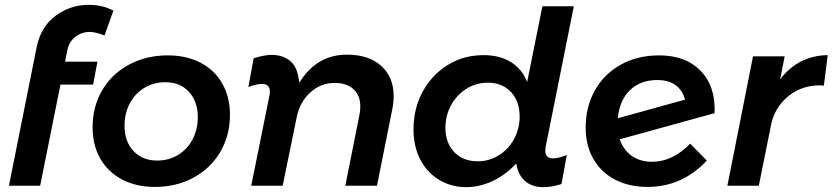

<svg xmlns="http://www.w3.org/2000/svg" viewBox="-20 -768 3443 794"><path d="M259 -562 249 -513H383L365 -418H230L146 0H17L131 -570Q148 -657 209.5 -702.5Q271 -748 347 -748Q404 -748 449 -724L412 -621Q399 -627 381.5 -631.5Q364 -636 351 -636Q318 -636 292 -616Q266 -596 259 -562Z M931 -294Q931 -207 890.5 -139Q850 -71 779.5 -33Q709 5 620 5Q543 5 484.5 -26Q426 -57 394.5 -112.5Q363 -168 363 -241Q363 -328 403 -395.5Q443 -463 514 -501Q585 -539 674 -539Q751 -539 809.5 -508.5Q868 -478 899.5 -422Q931 -366 931 -294ZM495 -248Q495 -183 532 -143.5Q569 -104 630 -104Q678 -104 716 -127Q754 -150 776 -191Q798 -232 798 -284Q798 -348 761.5 -388Q725 -428 664 -428Q616 -428 577.5 -405Q539 -382 517 -341Q495 -300 495 -248Z M1093 -367Q1096 -379 1096 -389Q1096 -421 1064 -421Q1040 -421 1007 -408L1029 -527Q1073 -541 1103 -541Q1147 -541 1176 -519Q1205 -497 1213 -454L1218 -426Q1289 -542 1415 -542Q1505 -542 1556.5 -495.5Q1608 -449 1608 -370Q1608 -344 1602 -315L1539 0H1408L1467 -296Q1470 -313 1470 -328Q1470 -373 1442 -399Q1414 -425 1364 -425Q1307 -425 1263.5 -386Q1220 -347 1207 -283L1149 0H1019Z M2238 -168Q2235 -156 2235 -146Q2235 -113 2267 -113Q2288 -113 2324 -127L2302 -7Q2262 6 2227 6Q2184 6 2156 -15.5Q2128 -37 2118 -77L2115 -92Q2069 -43 2015.5 -18.5Q1962 6 1908 6Q1848 6 1798 -23Q1748 -52 1719 -106.5Q1690 -161 1690 -233Q1690 -319 1728 -389Q1766 -459 1832 -499.5Q1898 -540 1979 -540Q2046 -540 2092.5 -511.5Q2139 -483 2160 -429L2223 -742H2353ZM1997 -426Q1949 -426 1909 -401Q1869 -376 1845.5 -333Q1822 -290 1822 -240Q1822 -177 1858.5 -139Q1895 -101 1955 -101Q2003 -101 2043 -126Q2083 -151 2106 -193.5Q2129 -236 2129 -286Q2129 -349 2093 -387.5Q2057 -426 1997 -426Z M2935 -300 2543 -192Q2558 -148 2592.5 -123.5Q2627 -99 2676 -99Q2762 -99 2834 -174L2903 -104Q2801 5 2658 5Q2581 5 2523 -25.5Q2465 -56 2433.5 -111.5Q2402 -167 2402 -240Q2402 -326 2440 -394Q2478 -462 2547 -500.5Q2616 -539 2706 -539Q2816 -539 2878 -474.5Q2940 -410 2935 -300ZM2813 -356Q2790 -437 2698 -437Q2629 -437 2585.5 -395.5Q2542 -354 2535 -279Z M3403 -540 3387 -414 3370 -415Q3297 -415 3243 -372.5Q3189 -330 3171 -263L3118 0H2988L3094 -535H3225L3206 -439Q3242 -488 3292 -513.5Q3342 -539 3403 -540Z"/></svg>

Font: TypoPRO Montserrat Alternates
Style: Italic
Weight: 500
Italic angle: -11.3°
Designer: Julieta Ulanovsky
Foundry: Julieta Ulanovsky
Version: Version 6.001